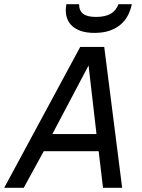

<svg xmlns="http://www.w3.org/2000/svg" viewBox="-43 -901 679 921"><path d="M-22.9 0 341.8 -675.8H457L543 0H451.2L430.2 -175.8H167L70.8 0ZM208 -257.8H419.9L381.8 -586.9ZM589.4 -880.9Q583.5 -852.5 570.6 -827.4Q557.6 -802.2 536.1 -783.7Q514.6 -765.1 483.6 -754.2Q452.6 -743.2 410.2 -743.2Q373.5 -743.2 347.4 -751.7Q321.3 -760.3 304.7 -774.9Q288.1 -789.6 280.3 -809.3Q272.5 -829.1 272.5 -851.1Q272.5 -866.2 275.4 -880.9H336.4Q336.4 -850.1 355.5 -835Q374.5 -819.8 417.5 -819.8Q440.9 -819.8 458.7 -824Q476.6 -828.1 489.5 -835.9Q502.4 -843.8 511 -855Q519.5 -866.2 525.4 -880.9Z"/></svg>

Font: Lorenzo Sans
Style: Italic
Weight: 400
Italic angle: -12°
Foundry: Intel Corporation
Version: Version 1.00; ttfautohint (v1.5)